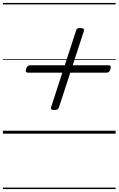

<svg xmlns="http://www.w3.org/2000/svg" viewBox="-20 -905 803 1300"><path d="M350 -160Q333 -160 327.5 -165.5Q322 -171 327 -183L494 -694Q497 -708 503.5 -711.5Q510 -715 523 -715Q540 -715 545.5 -710Q551 -705 547 -692L380 -181Q376 -169 369.5 -164.5Q363 -160 350 -160ZM169 -413Q159 -413 156 -419Q153 -425 157 -439Q164 -463 184 -463H716Q727 -463 729 -456.5Q731 -450 728 -437Q721 -413 702 -413ZM0 365H763V375H0ZM0 -20H763V0H0ZM0 -505H763V-500H0ZM0 -885H763V-875H0Z"/></svg>

Font: Playwrite DK Loopet Guides
Style: Regular
Weight: 400
Designer: Veronika Burian, José Scaglione
Foundry: TypeTogether
Version: Version 1.003